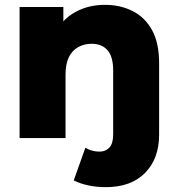

<svg xmlns="http://www.w3.org/2000/svg" viewBox="-20 -571 736 794"><path d="M414 -551Q477 -551 528 -525.5Q579 -500 608.5 -447Q638 -394 638 -310V-14Q638 85 580 144Q522 203 417 203Q379 203 344.5 195.5Q310 188 285 175L333 40Q359 56 392 56Q417 56 432.5 39Q448 22 448 -15V-279Q448 -337 424.5 -363.5Q401 -390 359 -390Q329 -390 304 -376.5Q279 -363 265 -335Q251 -307 251 -262V0H61V-542H242V-388L207 -433Q238 -492 292 -521.5Q346 -551 414 -551Z"/></svg>

Font: MOST Montserrat ExtraBold
Style: Regular
Weight: 800
Designer: Julieta Ulanovsky
Foundry: Julieta Ulanovsky
Version: Version 8.000;March 11, 2024;FontCreator 15.0.0.2926 64-bit